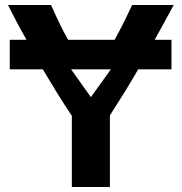

<svg xmlns="http://www.w3.org/2000/svg" viewBox="-20 -730 726 767"><path d="M419 17V-269Q450 -317 477.5 -361.5Q505 -406 532 -453H665V-571H598L674 -710H508Q491 -674 476 -643.5Q461 -613 438 -571H252Q233 -605 217.5 -637Q202 -669 184 -710H12Q26 -683 36.5 -662Q47 -641 58.5 -620Q70 -599 86 -571H19V-453H151Q179 -406 207 -360.5Q235 -315 267 -267V17ZM264 -453H423L343 -342Z"/></svg>

Font: Repo Bold
Style: Bold
Weight: 700
Designer: Stefan Peev
Foundry: Context Ltd
Version: Version 1.502